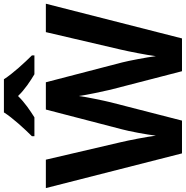

<svg xmlns="http://www.w3.org/2000/svg" viewBox="-4 -970 974 1007"><g transform="rotate(-90 483.5 -467.0)"><path d="M571 -934H397C369 -889 309 -824 272 -787V-774H371C406 -796 448 -824 483 -860C517 -824 562 -795 597 -774H696V-787C660 -823 599 -889 571 -934ZM967 -714H818L727 -324C716 -277 698 -186 692 -137C686 -185 668 -279 659 -314L555 -714H412L308 -314C298 -278 281 -187 275 -137C269 -185 251 -278 240 -324L149 -714H0L182 0H354L450 -374C458 -406 479 -506 483 -542C487 -506 509 -404 516 -375L613 0H785Z"/></g></svg>

Font: Noto Sans Lisu
Style: Bold
Weight: 700
Designer: Monotype Design Team. David Williams.
Foundry: Monotype Imaging Inc.
Version: Version 2.102